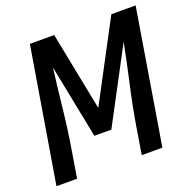

<svg xmlns="http://www.w3.org/2000/svg" viewBox="-130 -862 979 988"><g transform="rotate(-20 360.0 -367.5)"><path d="M14 0H127L151 -147Q169 -255 180.5 -363.5Q192 -472 206 -580L286 -177H379L593 -580Q572 -472 547.5 -364Q523 -256 505 -147L481 0H594L715 -735H582L354 -305L269 -735H136Z"/></g></svg>

Font: Iosevka Sparkle Semibold
Style: Italic
Weight: 600
Italic angle: -9°
Designer: Belleve Invis
Foundry: Belleve Invis
Version: Version 4.5.0; ttfautohint (v1.8.3)